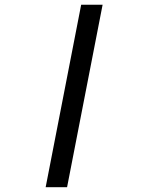

<svg xmlns="http://www.w3.org/2000/svg" viewBox="-20 -785 642 805"><path d="M320.3 -765.1H410.2L261.2 0H171.4Z"/></svg>

Font: Hack
Style: Italic
Weight: 400
Italic angle: -11°
Monospace: yes
Designer: Christopher Simpkins
Foundry: Christopher Simpkins
Version: Version 2.019; ttfautohint (v1.4.1) -l 4 -r 80 -G 350 -x 0 -